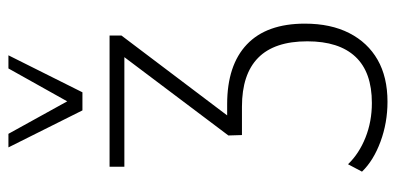

<svg xmlns="http://www.w3.org/2000/svg" viewBox="-268 -506 962 467"><g transform="rotate(-90 213.5 -272.0)"><path d="M200 189Q149 189 103 172Q57 155 30 127L48 93Q74 120 113 135.5Q152 151 197 151Q272 151 309.5 111Q347 71 347 -6Q347 -86 307 -125.5Q267 -165 188 -165H119L118 -198L319 -465L320 -451H42V-487H361V-458L157 -188L155 -201H194Q289 -201 339.5 -153Q390 -105 390 -12Q390 51 367 96Q344 141 302 165Q260 189 200 189ZM179 -553 89 -733H122L201 -590L281 -733H313L223 -553Z"/></g></svg>

Font: Nunito Sans 10pt Condensed ExtraLight
Style: Regular
Weight: 250
Width: 3
Designer: Vernon Adams
Foundry: Vernon Adams
Version: Version 3.101;gftools[0.9.27]